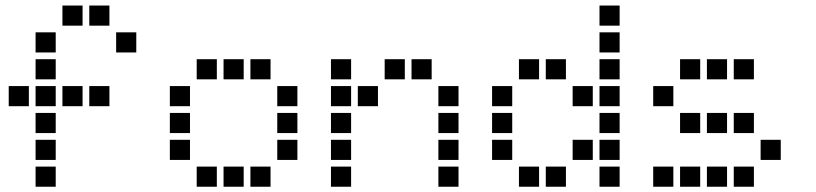

<svg xmlns="http://www.w3.org/2000/svg" viewBox="-20 -708 3040 715"><path d="M213.5 -687.5Q212.5 -687.5 212.5 -687.5Q212.5 -687.5 212.5 -686.5V-613.5Q212.5 -612.5 212.5 -612.5Q212.5 -612.5 213.5 -612.5H286.5Q287.5 -612.5 287.5 -612.5Q287.5 -612.5 287.5 -613.5V-686.5Q287.5 -687.5 287.5 -687.5Q287.5 -687.5 286.5 -687.5ZM313.5 -687.5Q312.5 -687.5 312.5 -687.5Q312.5 -687.5 312.5 -686.5V-613.5Q312.5 -612.5 312.5 -612.5Q312.5 -612.5 313.5 -612.5H386.5Q387.5 -612.5 387.5 -612.5Q387.5 -612.5 387.5 -613.5V-686.5Q387.5 -687.5 387.5 -687.5Q387.5 -687.5 386.5 -687.5ZM113.5 -587.5Q112.5 -587.5 112.5 -587.5Q112.5 -587.5 112.5 -586.5V-513.5Q112.5 -512.5 112.5 -512.5Q112.5 -512.5 113.5 -512.5H186.5Q187.5 -512.5 187.5 -512.5Q187.5 -512.5 187.5 -513.5V-586.5Q187.5 -587.5 187.5 -587.5Q187.5 -587.5 186.5 -587.5ZM413.5 -587.5Q412.5 -587.5 412.5 -587.5Q412.5 -587.5 412.5 -586.5V-513.5Q412.5 -512.5 412.5 -512.5Q412.5 -512.5 413.5 -512.5H486.5Q487.5 -512.5 487.5 -512.5Q487.5 -512.5 487.5 -513.5V-586.5Q487.5 -587.5 487.5 -587.5Q487.5 -587.5 486.5 -587.5ZM113.5 -487.5Q112.5 -487.5 112.5 -487.5Q112.5 -487.5 112.5 -486.5V-413.5Q112.5 -412.5 112.5 -412.5Q112.5 -412.5 113.5 -412.5H186.5Q187.5 -412.5 187.5 -412.5Q187.5 -412.5 187.5 -413.5V-486.5Q187.5 -487.5 187.5 -487.5Q187.5 -487.5 186.5 -487.5ZM13.5 -387.5Q12.5 -387.5 12.5 -387.5Q12.5 -387.5 12.5 -386.5V-313.5Q12.5 -312.5 12.5 -312.5Q12.5 -312.5 13.5 -312.5H86.5Q87.5 -312.5 87.5 -312.5Q87.5 -312.5 87.5 -313.5V-386.5Q87.5 -387.5 87.5 -387.5Q87.5 -387.5 86.5 -387.5ZM113.5 -387.5Q112.5 -387.5 112.5 -387.5Q112.5 -387.5 112.5 -386.5V-313.5Q112.5 -312.5 112.5 -312.5Q112.5 -312.5 113.5 -312.5H186.5Q187.5 -312.5 187.5 -312.5Q187.5 -312.5 187.5 -313.5V-386.5Q187.5 -387.5 187.5 -387.5Q187.5 -387.5 186.5 -387.5ZM213.5 -387.5Q212.5 -387.5 212.5 -387.5Q212.5 -387.5 212.5 -386.5V-313.5Q212.5 -312.5 212.5 -312.5Q212.5 -312.5 213.5 -312.5H286.5Q287.5 -312.5 287.5 -312.5Q287.5 -312.5 287.5 -313.5V-386.5Q287.5 -387.5 287.5 -387.5Q287.5 -387.5 286.5 -387.5ZM313.5 -387.5Q312.5 -387.5 312.5 -387.5Q312.5 -387.5 312.5 -386.5V-313.5Q312.5 -312.5 312.5 -312.5Q312.5 -312.5 313.5 -312.5H386.5Q387.5 -312.5 387.5 -312.5Q387.5 -312.5 387.5 -313.5V-386.5Q387.5 -387.5 387.5 -387.5Q387.5 -387.5 386.5 -387.5ZM113.5 -287.5Q112.5 -287.5 112.5 -287.5Q112.5 -287.5 112.5 -286.5V-213.5Q112.5 -212.5 112.5 -212.5Q112.5 -212.5 113.5 -212.5H186.5Q187.5 -212.5 187.5 -212.5Q187.5 -212.5 187.5 -213.5V-286.5Q187.5 -287.5 187.5 -287.5Q187.5 -287.5 186.5 -287.5ZM113.5 -187.5Q112.5 -187.5 112.5 -187.5Q112.5 -187.5 112.5 -186.5V-113.5Q112.5 -112.5 112.5 -112.5Q112.5 -112.5 113.5 -112.5H186.5Q187.5 -112.5 187.5 -112.5Q187.5 -112.5 187.5 -113.5V-186.5Q187.5 -187.5 187.5 -187.5Q187.5 -187.5 186.5 -187.5ZM113.5 -87.5Q112.5 -87.5 112.5 -87.5Q112.5 -87.5 112.5 -86.5V-13.5Q112.5 -12.5 112.5 -12.5Q112.5 -12.5 113.5 -12.5H186.5Q187.5 -12.5 187.5 -12.5Q187.5 -12.5 187.5 -13.5V-86.5Q187.5 -87.5 187.5 -87.5Q187.5 -87.5 186.5 -87.5Z M713.5 -487.5Q712.5 -487.5 712.5 -487.5Q712.5 -487.5 712.5 -486.5V-413.5Q712.5 -412.5 712.5 -412.5Q712.5 -412.5 713.5 -412.5H786.5Q787.5 -412.5 787.5 -412.5Q787.5 -412.5 787.5 -413.5V-486.5Q787.5 -487.5 787.5 -487.5Q787.5 -487.5 786.5 -487.5ZM813.5 -487.5Q812.5 -487.5 812.5 -487.5Q812.5 -487.5 812.5 -486.5V-413.5Q812.5 -412.5 812.5 -412.5Q812.5 -412.5 813.5 -412.5H886.5Q887.5 -412.5 887.5 -412.5Q887.5 -412.5 887.5 -413.5V-486.5Q887.5 -487.5 887.5 -487.5Q887.5 -487.5 886.5 -487.5ZM913.5 -487.5Q912.5 -487.5 912.5 -487.5Q912.5 -487.5 912.5 -486.5V-413.5Q912.5 -412.5 912.5 -412.5Q912.5 -412.5 913.5 -412.5H986.5Q987.5 -412.5 987.5 -412.5Q987.5 -412.5 987.5 -413.5V-486.5Q987.5 -487.5 987.5 -487.5Q987.5 -487.5 986.5 -487.5ZM613.5 -387.5Q612.5 -387.5 612.5 -387.5Q612.5 -387.5 612.5 -386.5V-313.5Q612.5 -312.5 612.5 -312.5Q612.5 -312.5 613.5 -312.5H686.5Q687.5 -312.5 687.5 -312.5Q687.5 -312.5 687.5 -313.5V-386.5Q687.5 -387.5 687.5 -387.5Q687.5 -387.5 686.5 -387.5ZM1013.5 -387.5Q1012.5 -387.5 1012.5 -387.5Q1012.5 -387.5 1012.5 -386.5V-313.5Q1012.5 -312.5 1012.5 -312.5Q1012.5 -312.5 1013.5 -312.5H1086.5Q1087.5 -312.5 1087.5 -312.5Q1087.5 -312.5 1087.5 -313.5V-386.5Q1087.5 -387.5 1087.5 -387.5Q1087.5 -387.5 1086.5 -387.5ZM613.5 -287.5Q612.5 -287.5 612.5 -287.5Q612.5 -287.5 612.5 -286.5V-213.5Q612.5 -212.5 612.5 -212.5Q612.5 -212.5 613.5 -212.5H686.5Q687.5 -212.5 687.5 -212.5Q687.5 -212.5 687.5 -213.5V-286.5Q687.5 -287.5 687.5 -287.5Q687.5 -287.5 686.5 -287.5ZM1013.5 -287.5Q1012.5 -287.5 1012.5 -287.5Q1012.5 -287.5 1012.5 -286.5V-213.5Q1012.5 -212.5 1012.5 -212.5Q1012.5 -212.5 1013.5 -212.5H1086.5Q1087.5 -212.5 1087.5 -212.5Q1087.5 -212.5 1087.5 -213.5V-286.5Q1087.5 -287.5 1087.5 -287.5Q1087.5 -287.5 1086.5 -287.5ZM613.5 -187.5Q612.5 -187.5 612.5 -187.5Q612.5 -187.5 612.5 -186.5V-113.5Q612.5 -112.5 612.5 -112.5Q612.5 -112.5 613.5 -112.5H686.5Q687.5 -112.5 687.5 -112.5Q687.5 -112.5 687.5 -113.5V-186.5Q687.5 -187.5 687.5 -187.5Q687.5 -187.5 686.5 -187.5ZM1013.5 -187.5Q1012.5 -187.5 1012.5 -187.5Q1012.5 -187.5 1012.5 -186.5V-113.5Q1012.5 -112.5 1012.5 -112.5Q1012.5 -112.5 1013.5 -112.5H1086.5Q1087.5 -112.5 1087.5 -112.5Q1087.5 -112.5 1087.5 -113.5V-186.5Q1087.5 -187.5 1087.5 -187.5Q1087.5 -187.5 1086.5 -187.5ZM713.5 -87.5Q712.5 -87.5 712.5 -87.5Q712.5 -87.5 712.5 -86.5V-13.5Q712.5 -12.5 712.5 -12.5Q712.5 -12.5 713.5 -12.5H786.5Q787.5 -12.5 787.5 -12.5Q787.5 -12.5 787.5 -13.5V-86.5Q787.5 -87.5 787.5 -87.5Q787.5 -87.5 786.5 -87.5ZM813.5 -87.5Q812.5 -87.5 812.5 -87.5Q812.5 -87.5 812.5 -86.5V-13.5Q812.5 -12.5 812.5 -12.5Q812.5 -12.5 813.5 -12.5H886.5Q887.5 -12.5 887.5 -12.5Q887.5 -12.5 887.5 -13.5V-86.5Q887.5 -87.5 887.5 -87.5Q887.5 -87.5 886.5 -87.5ZM913.5 -87.5Q912.5 -87.5 912.5 -87.5Q912.5 -87.5 912.5 -86.5V-13.5Q912.5 -12.5 912.5 -12.5Q912.5 -12.5 913.5 -12.5H986.5Q987.5 -12.5 987.5 -12.5Q987.5 -12.5 987.5 -13.5V-86.5Q987.5 -87.5 987.5 -87.5Q987.5 -87.5 986.5 -87.5Z M1213.5 -487.5Q1212.5 -487.5 1212.5 -487.5Q1212.5 -487.5 1212.5 -486.5V-413.5Q1212.5 -412.5 1212.5 -412.5Q1212.5 -412.5 1213.5 -412.5H1286.5Q1287.5 -412.5 1287.5 -412.5Q1287.5 -412.5 1287.5 -413.5V-486.5Q1287.5 -487.5 1287.5 -487.5Q1287.5 -487.5 1286.5 -487.5ZM1413.5 -487.5Q1412.5 -487.5 1412.5 -487.5Q1412.5 -487.5 1412.5 -486.5V-413.5Q1412.5 -412.5 1412.5 -412.5Q1412.5 -412.5 1413.5 -412.5H1486.5Q1487.5 -412.5 1487.5 -412.5Q1487.5 -412.5 1487.5 -413.5V-486.5Q1487.5 -487.5 1487.5 -487.5Q1487.5 -487.5 1486.5 -487.5ZM1513.5 -487.5Q1512.5 -487.5 1512.5 -487.5Q1512.5 -487.5 1512.5 -486.5V-413.5Q1512.5 -412.5 1512.5 -412.5Q1512.5 -412.5 1513.5 -412.5H1586.5Q1587.5 -412.5 1587.5 -412.5Q1587.5 -412.5 1587.5 -413.5V-486.5Q1587.5 -487.5 1587.5 -487.5Q1587.5 -487.5 1586.5 -487.5ZM1213.5 -387.5Q1212.5 -387.5 1212.5 -387.5Q1212.5 -387.5 1212.5 -386.5V-313.5Q1212.5 -312.5 1212.5 -312.5Q1212.5 -312.5 1213.5 -312.5H1286.5Q1287.5 -312.5 1287.5 -312.5Q1287.5 -312.5 1287.5 -313.5V-386.5Q1287.5 -387.5 1287.5 -387.5Q1287.5 -387.5 1286.5 -387.5ZM1313.5 -387.5Q1312.5 -387.5 1312.5 -387.5Q1312.5 -387.5 1312.5 -386.5V-313.5Q1312.5 -312.5 1312.5 -312.5Q1312.5 -312.5 1313.5 -312.5H1386.5Q1387.5 -312.5 1387.5 -312.5Q1387.5 -312.5 1387.5 -313.5V-386.5Q1387.5 -387.5 1387.5 -387.5Q1387.5 -387.5 1386.5 -387.5ZM1613.5 -387.5Q1612.5 -387.5 1612.5 -387.5Q1612.5 -387.5 1612.5 -386.5V-313.5Q1612.5 -312.5 1612.5 -312.5Q1612.5 -312.5 1613.5 -312.5H1686.5Q1687.5 -312.5 1687.5 -312.5Q1687.5 -312.5 1687.5 -313.5V-386.5Q1687.5 -387.5 1687.5 -387.5Q1687.5 -387.5 1686.5 -387.5ZM1213.5 -287.5Q1212.5 -287.5 1212.5 -287.5Q1212.5 -287.5 1212.5 -286.5V-213.5Q1212.5 -212.5 1212.5 -212.5Q1212.5 -212.5 1213.5 -212.5H1286.5Q1287.5 -212.5 1287.5 -212.5Q1287.5 -212.5 1287.5 -213.5V-286.5Q1287.5 -287.5 1287.5 -287.5Q1287.5 -287.5 1286.5 -287.5ZM1613.5 -287.5Q1612.5 -287.5 1612.5 -287.5Q1612.5 -287.5 1612.5 -286.5V-213.5Q1612.5 -212.5 1612.5 -212.5Q1612.5 -212.5 1613.5 -212.5H1686.5Q1687.5 -212.5 1687.5 -212.5Q1687.5 -212.5 1687.5 -213.5V-286.5Q1687.5 -287.5 1687.5 -287.5Q1687.5 -287.5 1686.5 -287.5ZM1213.5 -187.5Q1212.5 -187.5 1212.5 -187.5Q1212.5 -187.5 1212.5 -186.5V-113.5Q1212.5 -112.5 1212.5 -112.5Q1212.5 -112.5 1213.5 -112.5H1286.5Q1287.5 -112.5 1287.5 -112.5Q1287.5 -112.5 1287.5 -113.5V-186.5Q1287.5 -187.5 1287.5 -187.5Q1287.5 -187.5 1286.5 -187.5ZM1613.5 -187.5Q1612.5 -187.5 1612.5 -187.5Q1612.5 -187.5 1612.5 -186.5V-113.5Q1612.5 -112.5 1612.5 -112.5Q1612.5 -112.5 1613.5 -112.5H1686.5Q1687.5 -112.5 1687.5 -112.5Q1687.5 -112.5 1687.5 -113.5V-186.5Q1687.5 -187.5 1687.5 -187.5Q1687.5 -187.5 1686.5 -187.5ZM1213.5 -87.5Q1212.5 -87.5 1212.5 -87.5Q1212.5 -87.5 1212.5 -86.5V-13.5Q1212.5 -12.5 1212.5 -12.5Q1212.5 -12.5 1213.5 -12.5H1286.5Q1287.5 -12.5 1287.5 -12.5Q1287.5 -12.5 1287.5 -13.5V-86.5Q1287.5 -87.5 1287.5 -87.5Q1287.5 -87.5 1286.5 -87.5ZM1613.5 -87.5Q1612.5 -87.5 1612.5 -87.5Q1612.5 -87.5 1612.5 -86.5V-13.5Q1612.5 -12.5 1612.5 -12.5Q1612.5 -12.5 1613.5 -12.5H1686.5Q1687.5 -12.5 1687.5 -12.5Q1687.5 -12.5 1687.5 -13.5V-86.5Q1687.5 -87.5 1687.5 -87.5Q1687.5 -87.5 1686.5 -87.5Z M2213.5 -687.5Q2212.5 -687.5 2212.5 -687.5Q2212.5 -687.5 2212.5 -686.5V-613.5Q2212.5 -612.5 2212.5 -612.5Q2212.5 -612.5 2213.5 -612.5H2286.5Q2287.5 -612.5 2287.5 -612.5Q2287.5 -612.5 2287.5 -613.5V-686.5Q2287.5 -687.5 2287.5 -687.5Q2287.5 -687.5 2286.5 -687.5ZM2213.5 -587.5Q2212.5 -587.5 2212.5 -587.5Q2212.5 -587.5 2212.5 -586.5V-513.5Q2212.5 -512.5 2212.5 -512.5Q2212.5 -512.5 2213.5 -512.5H2286.5Q2287.5 -512.5 2287.5 -512.5Q2287.5 -512.5 2287.5 -513.5V-586.5Q2287.5 -587.5 2287.5 -587.5Q2287.5 -587.5 2286.5 -587.5ZM1913.5 -487.5Q1912.5 -487.5 1912.5 -487.5Q1912.5 -487.5 1912.5 -486.5V-413.5Q1912.5 -412.5 1912.5 -412.5Q1912.5 -412.5 1913.5 -412.5H1986.5Q1987.5 -412.5 1987.5 -412.5Q1987.5 -412.5 1987.5 -413.5V-486.5Q1987.5 -487.5 1987.5 -487.5Q1987.5 -487.5 1986.5 -487.5ZM2013.5 -487.5Q2012.5 -487.5 2012.5 -487.5Q2012.5 -487.5 2012.5 -486.5V-413.5Q2012.5 -412.5 2012.5 -412.5Q2012.5 -412.5 2013.5 -412.5H2086.5Q2087.5 -412.5 2087.5 -412.5Q2087.5 -412.5 2087.5 -413.5V-486.5Q2087.5 -487.5 2087.5 -487.5Q2087.5 -487.5 2086.5 -487.5ZM2213.5 -487.5Q2212.5 -487.5 2212.5 -487.5Q2212.5 -487.5 2212.5 -486.5V-413.5Q2212.5 -412.5 2212.5 -412.5Q2212.5 -412.5 2213.5 -412.5H2286.5Q2287.5 -412.5 2287.5 -412.5Q2287.5 -412.5 2287.5 -413.5V-486.5Q2287.5 -487.5 2287.5 -487.5Q2287.5 -487.5 2286.5 -487.5ZM1813.5 -387.5Q1812.5 -387.5 1812.5 -387.5Q1812.5 -387.5 1812.5 -386.5V-313.5Q1812.5 -312.5 1812.5 -312.5Q1812.5 -312.5 1813.5 -312.5H1886.5Q1887.5 -312.5 1887.5 -312.5Q1887.5 -312.5 1887.5 -313.5V-386.5Q1887.5 -387.5 1887.5 -387.5Q1887.5 -387.5 1886.5 -387.5ZM2113.5 -387.5Q2112.5 -387.5 2112.5 -387.5Q2112.5 -387.5 2112.5 -386.5V-313.5Q2112.5 -312.5 2112.5 -312.5Q2112.5 -312.5 2113.5 -312.5H2186.5Q2187.5 -312.5 2187.5 -312.5Q2187.5 -312.5 2187.5 -313.5V-386.5Q2187.5 -387.5 2187.5 -387.5Q2187.5 -387.5 2186.5 -387.5ZM2213.5 -387.5Q2212.5 -387.5 2212.5 -387.5Q2212.5 -387.5 2212.5 -386.5V-313.5Q2212.5 -312.5 2212.5 -312.5Q2212.5 -312.5 2213.5 -312.5H2286.5Q2287.5 -312.5 2287.5 -312.5Q2287.5 -312.5 2287.5 -313.5V-386.5Q2287.5 -387.5 2287.5 -387.5Q2287.5 -387.5 2286.5 -387.5ZM1813.5 -287.5Q1812.5 -287.5 1812.5 -287.5Q1812.5 -287.5 1812.5 -286.5V-213.5Q1812.5 -212.5 1812.5 -212.5Q1812.5 -212.5 1813.5 -212.5H1886.5Q1887.5 -212.5 1887.5 -212.5Q1887.5 -212.5 1887.5 -213.5V-286.5Q1887.5 -287.5 1887.5 -287.5Q1887.5 -287.5 1886.5 -287.5ZM2213.5 -287.5Q2212.5 -287.5 2212.5 -287.5Q2212.5 -287.5 2212.5 -286.5V-213.5Q2212.5 -212.5 2212.5 -212.5Q2212.5 -212.5 2213.5 -212.5H2286.5Q2287.5 -212.5 2287.5 -212.5Q2287.5 -212.5 2287.5 -213.5V-286.5Q2287.5 -287.5 2287.5 -287.5Q2287.5 -287.5 2286.5 -287.5ZM1813.5 -187.5Q1812.5 -187.5 1812.5 -187.5Q1812.5 -187.5 1812.5 -186.5V-113.5Q1812.5 -112.5 1812.5 -112.5Q1812.5 -112.5 1813.5 -112.5H1886.5Q1887.5 -112.5 1887.5 -112.5Q1887.5 -112.5 1887.5 -113.5V-186.5Q1887.5 -187.5 1887.5 -187.5Q1887.5 -187.5 1886.5 -187.5ZM2113.5 -187.5Q2112.5 -187.5 2112.5 -187.5Q2112.5 -187.5 2112.5 -186.5V-113.5Q2112.5 -112.5 2112.5 -112.5Q2112.5 -112.5 2113.5 -112.5H2186.5Q2187.5 -112.5 2187.5 -112.5Q2187.5 -112.5 2187.5 -113.5V-186.5Q2187.5 -187.5 2187.5 -187.5Q2187.5 -187.5 2186.5 -187.5ZM2213.5 -187.5Q2212.5 -187.5 2212.5 -187.5Q2212.5 -187.5 2212.5 -186.5V-113.5Q2212.5 -112.5 2212.5 -112.5Q2212.5 -112.5 2213.5 -112.5H2286.5Q2287.5 -112.5 2287.5 -112.5Q2287.5 -112.5 2287.5 -113.5V-186.5Q2287.5 -187.5 2287.5 -187.5Q2287.5 -187.5 2286.5 -187.5ZM1913.5 -87.5Q1912.5 -87.5 1912.5 -87.5Q1912.5 -87.5 1912.5 -86.5V-13.5Q1912.5 -12.5 1912.5 -12.5Q1912.5 -12.5 1913.5 -12.5H1986.5Q1987.5 -12.5 1987.5 -12.5Q1987.5 -12.5 1987.5 -13.5V-86.5Q1987.5 -87.5 1987.5 -87.5Q1987.5 -87.5 1986.5 -87.5ZM2013.5 -87.5Q2012.5 -87.5 2012.5 -87.5Q2012.5 -87.5 2012.5 -86.5V-13.5Q2012.5 -12.5 2012.5 -12.5Q2012.5 -12.5 2013.5 -12.5H2086.5Q2087.5 -12.5 2087.5 -12.5Q2087.5 -12.5 2087.5 -13.5V-86.5Q2087.5 -87.5 2087.5 -87.5Q2087.5 -87.5 2086.5 -87.5ZM2213.5 -87.5Q2212.5 -87.5 2212.5 -87.5Q2212.5 -87.5 2212.5 -86.5V-13.5Q2212.5 -12.5 2212.5 -12.5Q2212.5 -12.5 2213.5 -12.5H2286.5Q2287.5 -12.5 2287.5 -12.5Q2287.5 -12.5 2287.5 -13.5V-86.5Q2287.5 -87.5 2287.5 -87.5Q2287.5 -87.5 2286.5 -87.5Z M2513.5 -487.5Q2512.5 -487.5 2512.5 -487.5Q2512.5 -487.5 2512.5 -486.5V-413.5Q2512.5 -412.5 2512.5 -412.5Q2512.5 -412.5 2513.5 -412.5H2586.5Q2587.5 -412.5 2587.5 -412.5Q2587.5 -412.5 2587.5 -413.5V-486.5Q2587.5 -487.5 2587.5 -487.5Q2587.5 -487.5 2586.5 -487.5ZM2613.5 -487.5Q2612.5 -487.5 2612.5 -487.5Q2612.5 -487.5 2612.5 -486.5V-413.5Q2612.5 -412.5 2612.5 -412.5Q2612.5 -412.5 2613.5 -412.5H2686.5Q2687.5 -412.5 2687.5 -412.5Q2687.5 -412.5 2687.5 -413.5V-486.5Q2687.5 -487.5 2687.5 -487.5Q2687.5 -487.5 2686.5 -487.5ZM2713.5 -487.5Q2712.5 -487.5 2712.5 -487.5Q2712.5 -487.5 2712.5 -486.5V-413.5Q2712.5 -412.5 2712.5 -412.5Q2712.5 -412.5 2713.5 -412.5H2786.5Q2787.5 -412.5 2787.5 -412.5Q2787.5 -412.5 2787.5 -413.5V-486.5Q2787.5 -487.5 2787.5 -487.5Q2787.5 -487.5 2786.5 -487.5ZM2413.5 -387.5Q2412.5 -387.5 2412.5 -387.5Q2412.5 -387.5 2412.5 -386.5V-313.5Q2412.5 -312.5 2412.5 -312.5Q2412.5 -312.5 2413.5 -312.5H2486.5Q2487.5 -312.5 2487.5 -312.5Q2487.5 -312.5 2487.5 -313.5V-386.5Q2487.5 -387.5 2487.5 -387.5Q2487.5 -387.5 2486.5 -387.5ZM2513.5 -287.5Q2512.5 -287.5 2512.5 -287.5Q2512.5 -287.5 2512.5 -286.5V-213.5Q2512.5 -212.5 2512.5 -212.5Q2512.5 -212.5 2513.5 -212.5H2586.5Q2587.5 -212.5 2587.5 -212.5Q2587.5 -212.5 2587.5 -213.5V-286.5Q2587.5 -287.5 2587.5 -287.5Q2587.5 -287.5 2586.5 -287.5ZM2613.5 -287.5Q2612.5 -287.5 2612.5 -287.5Q2612.5 -287.5 2612.5 -286.5V-213.5Q2612.5 -212.5 2612.5 -212.5Q2612.5 -212.5 2613.5 -212.5H2686.5Q2687.5 -212.5 2687.5 -212.5Q2687.5 -212.5 2687.5 -213.5V-286.5Q2687.5 -287.5 2687.5 -287.5Q2687.5 -287.5 2686.5 -287.5ZM2713.5 -287.5Q2712.5 -287.5 2712.5 -287.5Q2712.5 -287.5 2712.5 -286.5V-213.5Q2712.5 -212.5 2712.5 -212.5Q2712.5 -212.5 2713.5 -212.5H2786.5Q2787.5 -212.5 2787.5 -212.5Q2787.5 -212.5 2787.5 -213.5V-286.5Q2787.5 -287.5 2787.5 -287.5Q2787.5 -287.5 2786.5 -287.5ZM2813.5 -187.5Q2812.5 -187.5 2812.5 -187.5Q2812.5 -187.5 2812.5 -186.5V-113.5Q2812.5 -112.5 2812.5 -112.5Q2812.5 -112.5 2813.5 -112.5H2886.5Q2887.5 -112.5 2887.5 -112.5Q2887.5 -112.5 2887.5 -113.5V-186.5Q2887.5 -187.5 2887.5 -187.5Q2887.5 -187.5 2886.5 -187.5ZM2413.5 -87.5Q2412.5 -87.5 2412.5 -87.5Q2412.5 -87.5 2412.5 -86.5V-13.5Q2412.5 -12.5 2412.5 -12.5Q2412.5 -12.5 2413.5 -12.5H2486.5Q2487.5 -12.5 2487.5 -12.5Q2487.5 -12.5 2487.5 -13.5V-86.5Q2487.5 -87.5 2487.5 -87.5Q2487.5 -87.5 2486.5 -87.5ZM2513.5 -87.5Q2512.5 -87.5 2512.5 -87.5Q2512.5 -87.5 2512.5 -86.5V-13.5Q2512.5 -12.5 2512.5 -12.5Q2512.5 -12.5 2513.5 -12.5H2586.5Q2587.5 -12.5 2587.5 -12.5Q2587.5 -12.5 2587.5 -13.5V-86.5Q2587.5 -87.5 2587.5 -87.5Q2587.5 -87.5 2586.5 -87.5ZM2613.5 -87.5Q2612.5 -87.5 2612.5 -87.5Q2612.5 -87.5 2612.5 -86.5V-13.5Q2612.5 -12.5 2612.5 -12.5Q2612.5 -12.5 2613.5 -12.5H2686.5Q2687.5 -12.5 2687.5 -12.5Q2687.5 -12.5 2687.5 -13.5V-86.5Q2687.5 -87.5 2687.5 -87.5Q2687.5 -87.5 2686.5 -87.5ZM2713.5 -87.5Q2712.5 -87.5 2712.5 -87.5Q2712.5 -87.5 2712.5 -86.5V-13.5Q2712.5 -12.5 2712.5 -12.5Q2712.5 -12.5 2713.5 -12.5H2786.5Q2787.5 -12.5 2787.5 -12.5Q2787.5 -12.5 2787.5 -13.5V-86.5Q2787.5 -87.5 2787.5 -87.5Q2787.5 -87.5 2786.5 -87.5Z"/></svg>

Font: Doto Black
Style: Regular
Weight: 900
Monospace: yes
Version: Version 1.000